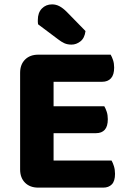

<svg xmlns="http://www.w3.org/2000/svg" viewBox="-20 -856 587 878"><path d="M155 2Q117 2 94.5 -20.5Q72 -43 72 -81V-523Q72 -561 94.5 -583.5Q117 -606 155 -606H486Q492 -596 497 -581Q502 -566 502 -547Q502 -514 487.5 -498Q473 -482 447 -482H225V-370H457Q463 -360 468 -345Q473 -330 473 -311Q473 -278 459 -262.5Q445 -247 419 -247H225V-122H490Q496 -112 501 -96Q506 -80 506 -61Q506 -28 491.5 -13Q477 2 452 2ZM154 -745Q153 -749 153 -755.5Q153 -762 153 -765Q153 -798 171.5 -817Q190 -836 218 -836Q236 -836 252 -827.5Q268 -819 285 -802L371 -714Q367 -682 348 -667Q329 -652 307 -652Q288 -652 274 -658.5Q260 -665 246 -676Z"/></svg>

Font: Baloo Paaji 2
Style: Bold
Weight: 700
Designer: Shuchita Grover, Noopur Datye and Ek Type
Foundry: Ek Type
Version: Version 1.640;hotconv 1.0.111;makeotfexe 2.5.65597; ttfautoh